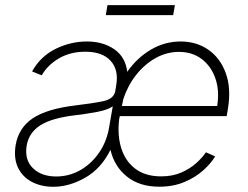

<svg xmlns="http://www.w3.org/2000/svg" viewBox="-20 -715 963 747"><path d="M599.8 11.4Q522.7 11.4 473.7 -28.1Q424.7 -67.5 409.8 -132.1Q373.6 -58.9 311.4 -23.6Q249.3 11.7 187.5 11.7Q140.6 11.7 104.4 -7.1Q68.2 -25.9 50.4 -62.1Q32.7 -98.4 40.8 -150.2Q52.6 -218.4 108 -255.1Q163.4 -291.9 274.5 -305Q338.1 -312.5 380.7 -321.2Q423.3 -329.9 428.6 -361.2L432.2 -383.9Q442.5 -443.2 410.3 -478.5Q378.2 -513.8 312.1 -513.8Q253.9 -513.8 209.7 -488.1Q165.5 -462.4 142.4 -421.9L104.8 -437.1Q137.8 -496.1 196.4 -524.9Q255 -553.6 318.2 -553.6Q380.7 -553.6 424.4 -523.6Q468 -493.6 475.1 -435.7Q513.5 -490.4 567.3 -522Q621.1 -553.6 683.2 -553.6Q744.3 -553.6 790.7 -521.5Q837 -489.3 858.5 -430.2Q880 -371.1 866.5 -290.1L861.9 -263.1H446L443.5 -250.7Q436.1 -186.8 452.4 -136.5Q468.8 -86.3 507.8 -57.5Q546.9 -28.8 606.9 -28.8Q651.6 -28.8 685.7 -43.9Q719.8 -58.9 743.8 -80.6Q767.8 -102.3 781.2 -122.5L817.1 -106.5Q800.8 -79.2 770.2 -51.8Q739.7 -24.5 696.7 -6.6Q653.8 11.4 599.8 11.4ZM459.9 -329.9 454.2 -302.6H824.9Q834.5 -361.5 818.2 -409.3Q801.8 -457 765.1 -485.1Q728.3 -513.1 676.1 -513.1Q628.6 -513.1 585.6 -489.2Q542.6 -465.2 509.9 -423.8Q477.3 -382.5 459.9 -329.9ZM198.5 -28.4Q249.6 -28.4 293.1 -53.4Q336.6 -78.5 366.3 -122.2Q396 -165.8 404.8 -221.2L418.7 -301.5Q399.5 -287.3 356.4 -279.3Q313.2 -271.3 273.1 -266.7Q182.2 -256 137.4 -227.8Q92.7 -199.6 83.8 -148.8Q74.9 -93 108.1 -60.7Q141.3 -28.4 198.5 -28.4ZM660.5 -695 653.8 -656.2H391.7L398.1 -695Z"/></svg>

Font: Inter Extra Light  BETA
Style: Italic
Weight: 200
Italic angle: 9.39999°
Designer: Rasmus Andersson
Foundry: rsms
Version: Version 3.011;git-f93a4a705